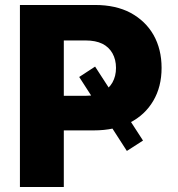

<svg xmlns="http://www.w3.org/2000/svg" viewBox="-20 -747 710 767"><path d="M296.4 -439.5 359.9 -481 551.3 -185.5 486.8 -144ZM234.9 0H59.6V-727.1H359.9Q442.4 -727.1 501.5 -695.8Q561.5 -663.1 593.3 -607.4Q625.5 -550.3 625.5 -475.6Q625.5 -400.4 592.3 -344.2Q559.1 -287.6 498.5 -256.8Q437.5 -226.1 354.5 -226.1H169.4V-364.3H322.3Q361.3 -364.3 388.7 -378.4Q415 -392.6 429.2 -417.5Q443.4 -442.9 443.4 -475.6Q443.4 -508.8 429.2 -534.2Q414.6 -559.6 388.7 -572.3Q361.8 -585.4 321.8 -585.4H234.9Z"/></svg>

Font: My Font
Style: Regular
Weight: 500
Designer: Rasmus Andersson
Foundry: rsms
Version: Version 0.001